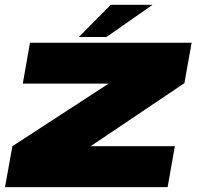

<svg xmlns="http://www.w3.org/2000/svg" viewBox="-24 -764 812 784"><path d="M-3.5 0H660.5L690 -167H347L347.5 -168L729 -424.5L758.5 -589.5H98.5L69 -422.5H420H419.5L26.5 -167ZM298 -613H411L599 -744.5H428.5Z"/></svg>

Font: Anybody Expanded Black
Style: Italic
Weight: 900
Width: 7
Italic angle: -10°
Version: Version 1.113;gftools[0.9.25]